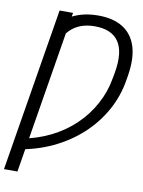

<svg xmlns="http://www.w3.org/2000/svg" viewBox="-143 -805 803 1078"><g transform="rotate(10 258.0 -266.5)"><path d="M186 -727.1 33.2 204.1H-43.5L109.4 -727.1ZM11.7 81.1 21.5 18.6Q111.3 2 187 -35.6Q262.7 -73.2 321 -128.9Q379.4 -184.6 417.7 -255.4Q456.1 -326.2 470.2 -409.2L475.6 -438.5Q485.8 -498 481 -542.2Q476.1 -586.4 456.3 -615.7Q436.5 -645 402.3 -659.7Q368.2 -674.3 319.8 -674.3Q275.4 -674.3 240.5 -661.1Q205.6 -647.9 179.2 -621.3Q152.8 -594.7 132.8 -553.2L151.9 -688Q189 -712.4 232.7 -724.9Q276.4 -737.3 328.6 -737.3Q414.6 -737.3 469.5 -702.9Q524.4 -668.5 545.7 -601.6Q566.9 -534.7 551.3 -436.5L546.9 -409.7Q531.7 -314 485.6 -231.4Q439.5 -148.9 368.7 -84.5Q297.9 -20 207 22.5Q116.2 64.9 11.7 81.1Z"/></g></svg>

Font: Inter 24pt Light
Style: Italic
Weight: 300
Italic angle: -9.3988°
Designer: Rasmus Andersson
Foundry: rsms
Version: Version 4.001;git-66647c0bb